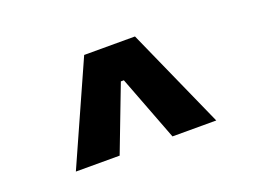

<svg xmlns="http://www.w3.org/2000/svg" viewBox="-58 -810 702 527"><g transform="rotate(-20 293.0 -546.5)"><path d="M87.9 -400.4 218.8 -693.4H367.2L498 -400.4H370.1L297.4 -590.8H288.6L215.8 -400.4Z"/></g></svg>

Font: Cascadia Mono
Style: Bold
Weight: 700
Monospace: yes
Designer: Aaron Bell
Foundry: Saja Typeworks
Version: Version 2404.023; ttfautohint (v1.8.4)